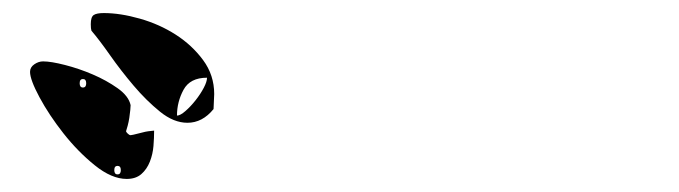

<svg xmlns="http://www.w3.org/2000/svg" viewBox="-20 -874 1040 294"><path d="M307 -707Q290 -686 267 -686Q246 -686 225 -703Q204 -720 184.5 -743Q165 -766 148.5 -789.5Q132 -813 120 -827Q119 -830 119 -837Q119 -848 123.5 -851Q128 -854 139 -854Q164 -854 194 -845.5Q224 -837 249 -821Q274 -805 291 -782Q308 -759 308 -730ZM216 -674Q216 -663 215 -650.5Q214 -638 209.5 -626.5Q205 -615 196.5 -607.5Q188 -600 174 -600Q151 -600 125 -621Q99 -642 77 -670Q55 -698 40.5 -725Q26 -752 26 -764Q26 -771 32.5 -775.5Q39 -780 46 -780Q58 -780 79.5 -774.5Q101 -769 122 -760Q143 -751 160 -739Q177 -727 180 -713Q180 -711 179.5 -705.5Q179 -700 178 -693.5Q177 -687 175.5 -681.5Q174 -676 173 -673Q173 -672 175.5 -669.5Q178 -667 180 -667Q182 -667 193.5 -670Q205 -673 207 -673ZM297 -755Q271 -755 261 -736.5Q251 -718 251 -697Q256 -697 264 -704Q272 -711 279.5 -720.5Q287 -730 292 -739.5Q297 -749 297 -755ZM107 -740Q112 -740 112 -746.5Q112 -753 107 -753Q102 -753 102 -746.5Q102 -740 107 -740ZM160 -607Q165 -607 165 -613.5Q165 -620 160 -620Q155 -620 155 -613.5Q155 -607 160 -607Z"/></svg>

Font: Genkaimincho
Style: Regular
Weight: 800
Designer: Dr. Ken Lunde (project architect, glyph set definition & overall production); Masataka HATTORI \u670D \u90E8 \u6B63 \u8C
Foundry: Adobe Systems Incorporated
Version: Version 1.00